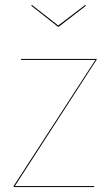

<svg xmlns="http://www.w3.org/2000/svg" viewBox="-20 -755 445 775"><path d="M370 -514 40 -4H360V0H35V-4L365 -513H65V-517H370ZM327 -732 217 -647H214L106 -732L109 -735L215 -652L324 -735Z"/></svg>

Font: FiraGO Four
Style: Regular
Weight: 100
Designer: bBox Type
Foundry: bBox Type GmbH
Version: Version 1.001